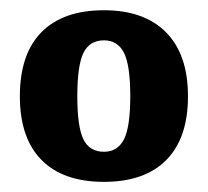

<svg xmlns="http://www.w3.org/2000/svg" viewBox="-20 -797 408 377"><path d="M184.1 -439.9Q104 -439.9 61.5 -482.9Q19 -525.9 19 -607.9Q19 -690.9 61.5 -733.9Q104 -776.9 184.1 -776.9Q263.2 -776.9 306.2 -733.4Q349.1 -689.9 349.1 -607.9Q349.1 -525.9 306.6 -482.9Q264.2 -439.9 184.1 -439.9ZM184.1 -717.8Q156.2 -717.8 144 -693.4Q131.8 -668.9 131.8 -607.9Q131.8 -547.9 143.8 -523.4Q155.8 -499 184.1 -499Q210.9 -499 223.4 -523.4Q235.8 -547.9 235.8 -607.9Q235.8 -668.9 223.4 -693.4Q210.9 -717.8 184.1 -717.8Z"/></svg>

Font: Sura
Style: Bold
Weight: 700
Designer: Carolina Giovagnoli
Foundry: Huerta Tipografica
Version: Version 1.002;PS 001.002;hotconv 1.0.70;makeotf.lib2.5.58329